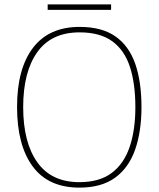

<svg xmlns="http://www.w3.org/2000/svg" viewBox="-20 -848 726 878"><path d="M343 10Q201 10 129.5 -87Q58 -184 58 -359Q58 -534 131 -629.5Q204 -725 344 -725Q446 -725 508 -681.5Q570 -638 598.5 -556Q627 -474 627 -358Q627 -247 598 -164Q569 -81 506.5 -35.5Q444 10 343 10ZM343 -15Q434 -15 490 -56.5Q546 -98 572.5 -175Q599 -252 599 -358Q599 -466 574 -542.5Q549 -619 493 -659.5Q437 -700 344 -700Q215 -700 150.5 -609.5Q86 -519 86 -358Q86 -197 150.5 -106Q215 -15 343 -15ZM198 -803V-828H488V-803Z"/></svg>

Font: Noto Serif Tamil Thin
Style: Regular
Weight: 100
Designer: Indian Type Foundry, Tom Grace, and the Monotype Design Team
Foundry: Monotype Imaging Inc.
Version: Version 2.004; ttfautohint (v1.8.4.7-5d5b)